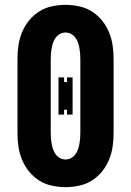

<svg xmlns="http://www.w3.org/2000/svg" viewBox="-20 -763 540 791"><path d="M250 8Q222 8 194 2Q166 -4 142 -19Q118 -34 100 -56Q82 -78 71 -104.5Q60 -131 56 -159Q52 -187 52 -215V-520Q52 -548 56 -576Q60 -604 71 -630.5Q82 -657 100 -679Q118 -701 142 -716Q166 -731 194 -737Q222 -743 250 -743Q278 -743 306 -737Q334 -731 358 -716Q382 -701 400 -679Q418 -657 429 -630.5Q440 -604 444 -576Q448 -548 448 -520V-215Q448 -187 444 -159Q440 -131 429 -104.5Q418 -78 400 -56Q382 -34 358 -19Q334 -4 306 2Q278 8 250 8ZM250 -106Q262 -106 272.5 -111.5Q283 -117 290 -126.5Q297 -136 301 -147Q305 -158 307 -169Q309 -180 310 -191.5Q311 -203 311 -215V-520Q311 -532 310 -543.5Q309 -555 307 -566Q305 -577 301 -588Q297 -599 290 -608.5Q283 -618 272.5 -623.5Q262 -629 250 -629Q238 -629 227.5 -623.5Q217 -618 210 -608.5Q203 -599 199 -588Q195 -577 193 -566Q191 -555 190 -543.5Q189 -532 189 -520V-215Q189 -203 190 -191.5Q191 -180 193 -169Q195 -158 199 -147Q203 -136 210 -126.5Q217 -117 227.5 -111.5Q238 -106 250 -106ZM221 -291V-444H244V-425H256V-444H279V-291H256V-311H244V-291Z"/></svg>

Font: Iosevka Curly Slab Heavy
Style: Regular
Weight: 900
Monospace: yes
Designer: Belleve Invis
Foundry: Belleve Invis
Version: Version 22.1.2; ttfautohint (v1.8.4)